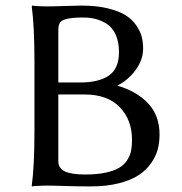

<svg xmlns="http://www.w3.org/2000/svg" viewBox="-20 -668 656 691"><path d="M147 -645Q173.8 -645 216.1 -646.5Q258.3 -647.9 273.9 -647.9Q327.6 -647.9 368.2 -637.9Q408.7 -627.9 432.4 -612.8Q456.1 -597.7 470.7 -576.2Q485.4 -554.7 490.2 -535.2Q495.1 -515.6 495.1 -493.2Q495.1 -453.1 468.3 -416.3Q441.4 -379.4 401.9 -359.9Q471.7 -339.8 512.9 -296.1Q554.2 -252.4 554.2 -184.1Q554.2 -156.2 547.9 -131.3Q541.5 -106.4 524.2 -81.3Q506.8 -56.2 479.7 -38.1Q452.6 -20 408.2 -8.5Q363.8 2.9 306.2 2.9Q258.3 2.9 216.6 1.5Q174.8 0 147 0Q131.3 0 118.2 1Q105.5 1 100.6 2L95.2 2.9L94.2 0Q104 -67.9 104 -200.2V-444.8Q104 -573.7 94.2 -645L96.2 -647.9Q112.8 -645 147 -645ZM189.9 -328.1V-87.9Q189.9 -63 212.6 -51.5Q235.4 -40 287.1 -40Q329.1 -40 359.9 -46.6Q390.6 -53.2 408.7 -64Q426.8 -74.7 437.5 -91.3Q448.2 -107.9 451.7 -125Q455.1 -142.1 455.1 -165Q455.1 -236.3 411.1 -282.2Q367.2 -328.1 283.2 -328.1ZM189.9 -559.1V-371.1H268.1Q335.4 -371.1 371.8 -396Q408.2 -420.9 408.2 -481Q408.2 -517.1 396.5 -543Q384.8 -568.8 365 -581.5Q345.2 -594.2 324.7 -599.6Q304.2 -605 280.8 -605Q240.7 -605 220.9 -600.1Q201.2 -595.2 195.6 -586.2Q189.9 -577.1 189.9 -559.1Z"/></svg>

Font: Linux Biolinum
Style: Regular
Weight: 400
Designer: Philipp H. Poll
Foundry: Philipp H. Poll
Version: Version 0.6.4